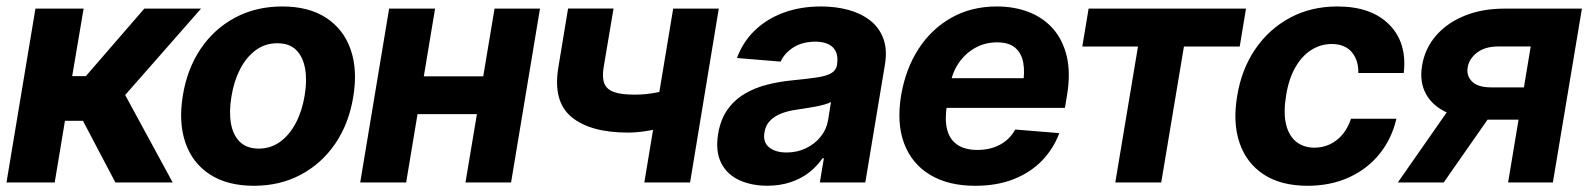

<svg xmlns="http://www.w3.org/2000/svg" viewBox="-22 -573 4988 603"><path d="M-1.6 0 89.3 -545.9H240.6L204.7 -333.8H247.5L431.2 -545.9H609.4L371.1 -274.6L520.3 0H340.4L238.5 -193.6H182L149.8 0Z M775.5 10.5Q691.9 10.4 637.2 -25.2Q582.4 -60.8 560.4 -124.6Q538.3 -188.3 552.2 -273Q565.9 -357 608.4 -419.9Q650.9 -482.7 716.5 -517.7Q782.1 -552.7 864.6 -552.7Q947.7 -552.7 1002.3 -517.1Q1056.9 -481.5 1079.2 -417.6Q1101.6 -353.7 1087.4 -268.8Q1073.9 -185.2 1031.2 -122.3Q988.5 -59.5 923.1 -24.6Q857.7 10.4 775.5 10.5ZM790.5 -106.2Q828.8 -106.4 858.4 -128.2Q888 -150 907.6 -187.8Q927.2 -225.7 934.9 -273.6Q942.8 -320.9 936.1 -357.9Q929.5 -394.8 908 -416.1Q886.5 -437.4 849.1 -437.1Q811 -437.4 781.2 -415.4Q751.4 -393.5 731.9 -355.5Q712.4 -317.6 704.8 -269.3Q696.9 -222.6 703.3 -185.6Q709.7 -148.6 731.4 -127.5Q753.1 -106.4 790.5 -106.2Z M1544 -333.2 1524.3 -214.6H1239.9L1259.1 -333.2ZM1344.4 -545.9 1253.6 0H1109.3L1200.1 -545.9ZM1673.9 -545.9 1583.1 0H1439.9L1531.2 -545.9Z M2235.4 -545.9 2145.3 0H2001.6L2092.2 -545.9ZM2125 -305.7 2105.9 -186.5Q2087.3 -178.9 2060.4 -172Q2033.4 -165.1 2004.4 -160.9Q1975.4 -156.6 1950.2 -156.6Q1832.6 -156.6 1773.3 -205.2Q1714 -253.8 1731.4 -360.4L1762.1 -546.3H1904.9L1873.6 -360.4Q1868.6 -328.8 1876.3 -310.2Q1884.1 -291.6 1907 -283.7Q1929.9 -275.8 1969.9 -275.8Q2007.1 -275.5 2044.3 -283.3Q2081.4 -291.2 2125 -305.7Z M2387.8 10.4Q2336 10.1 2298 -8.1Q2260 -26.3 2242.3 -62.5Q2224.7 -98.8 2233.3 -152.3Q2241 -198 2262.7 -228.7Q2284.5 -259.3 2316.4 -278.2Q2348.3 -297.2 2386.7 -306.9Q2425.1 -316.7 2466.3 -320.7Q2514.2 -325.3 2543.9 -329.8Q2573.6 -334.4 2588.7 -343.2Q2603.8 -352 2606.9 -369.3V-371.7Q2612 -405.2 2594.5 -423.5Q2577 -441.9 2538.4 -442.2Q2498.1 -441.9 2470.1 -424.3Q2442.1 -406.6 2429.6 -379.5L2292.5 -390.8Q2310.7 -440.6 2348.1 -477Q2385.4 -513.3 2438.5 -533Q2491.6 -552.7 2556.9 -552.7Q2602.3 -552.7 2641.9 -542.1Q2681.4 -531.4 2710.4 -509.1Q2739.3 -486.7 2752.3 -451.7Q2765.3 -416.7 2756.9 -368.2L2695.6 0H2552.8L2565.5 -76H2561.2Q2543.8 -50.5 2518.8 -31.1Q2493.7 -11.7 2461 -0.8Q2428.3 10.1 2387.8 10.4ZM2448.5 -94.1Q2481.6 -94.1 2509.3 -107.5Q2537 -120.9 2555.4 -143.7Q2573.8 -166.5 2578.6 -194.9L2587.8 -252.7Q2580.6 -248.4 2567.5 -244.8Q2554.4 -241.1 2538.6 -238.1Q2522.9 -235.1 2507.3 -232.8Q2491.7 -230.6 2479.4 -228.5Q2452.1 -224.7 2430.6 -216.1Q2409.2 -207.4 2395.7 -193.1Q2382.2 -178.8 2378.8 -157.4Q2373.6 -126.6 2393.4 -110.4Q2413.2 -94.1 2448.5 -94.1Z M3040.7 10.5Q2956.2 10.5 2899 -24Q2841.8 -58.5 2817.7 -122Q2793.7 -185.4 2807.9 -272.5Q2821.9 -356.2 2862.6 -419.2Q2903.4 -482.2 2966.2 -517.5Q3029 -552.7 3108.6 -552.7Q3163.4 -552.7 3208.6 -535.3Q3253.9 -517.9 3284.9 -483.1Q3315.8 -448.2 3328.3 -396.2Q3340.7 -344.1 3329.2 -274.4L3322.5 -234.2H2861.7L2877.1 -327.5H3264.8L3190 -304.3Q3197.3 -346.1 3191.6 -376.4Q3185.8 -406.7 3165.9 -423.4Q3146 -440 3109.3 -440Q3071.8 -440 3040.8 -422.7Q3009.8 -405.4 2989.3 -375.6Q2968.8 -345.9 2962.5 -307.8L2951.8 -241.8Q2944.7 -197.7 2952.5 -166.4Q2960.4 -135.2 2984.2 -118.7Q3008 -102.1 3048.2 -102.1Q3075.1 -102.1 3097.8 -109.6Q3120.4 -117.1 3137.9 -131.4Q3155.4 -145.8 3166.4 -166.2L3304.9 -154.9Q3285.9 -104.5 3249.4 -67.3Q3212.8 -30.2 3160.3 -9.8Q3107.8 10.5 3040.7 10.5Z M3377.1 -426.8 3396.9 -545.9H3891.2L3871.5 -426.8H3696.3L3625 0H3480.7L3552 -426.8Z M4084.7 10.5Q4000.7 10.4 3946.5 -25.3Q3892.4 -61 3870.9 -124.4Q3849.4 -187.7 3863.4 -270.7Q3876.8 -354.5 3919.8 -417.9Q3962.8 -481.3 4029 -517Q4095.2 -552.7 4178 -552.7Q4284.8 -552.7 4341.2 -495.6Q4397.7 -438.5 4386.6 -343.8H4244Q4244.7 -384.3 4223.3 -409.4Q4201.9 -434.6 4160.4 -434.8Q4125.4 -434.8 4095.7 -415.7Q4066 -396.7 4045.6 -360.4Q4025.1 -324.2 4017.1 -272.5Q4008.4 -220.6 4016.7 -184Q4025.1 -147.4 4048.2 -128.4Q4071.4 -109.4 4106.5 -109.2Q4132.6 -109.4 4155.1 -120Q4177.5 -130.6 4194.5 -150.9Q4211.5 -171.3 4221 -200.2H4363.6Q4349.1 -137.5 4310.9 -90Q4272.7 -42.5 4215.1 -16.1Q4157.5 10.4 4084.7 10.5Z M4714.4 0 4785.4 -427.1H4683.7Q4641.4 -426.9 4616.6 -407.5Q4591.8 -388.2 4587.6 -362.1Q4582.7 -335.6 4600.8 -317.3Q4618.8 -298.9 4659.9 -298.6H4814.4L4797.6 -197.1H4643.1Q4572.9 -197.1 4525.2 -218.2Q4477.5 -239.4 4456.6 -277.6Q4435.6 -315.9 4444.2 -366.8Q4452.8 -420 4487.3 -460.3Q4521.7 -500.5 4576.9 -523.2Q4632 -545.9 4702.8 -545.9H4946.2L4855 0ZM4368.1 0 4566.5 -284.4H4710.6L4512.2 0Z"/></svg>

Font: Inter Tight
Style: Italic
Weight: 400
Italic angle: -9.39999°
Designer: Rasmus Andersson
Foundry: rsms
Version: Version 3.002